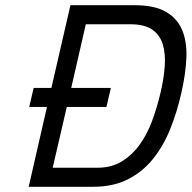

<svg xmlns="http://www.w3.org/2000/svg" viewBox="-20 -716 735 736"><path d="M109 -379H177L250 -696H497Q572 -696 615.5 -671Q659 -646 678 -601.5Q697 -557 694.5 -495Q692 -433 675 -359Q658 -284 631.5 -219Q605 -154 565 -105Q525 -56 469 -28Q413 0 337 0H90L160 -306H92ZM595 -359Q608 -414 611.5 -462Q615 -510 604 -546Q593 -582 563.5 -602.5Q534 -623 480 -623H309L253 -379H405L388 -306H236L182 -73H353Q407 -73 446.5 -97Q486 -121 515 -161Q544 -201 563 -252.5Q582 -304 595 -359Z"/></svg>

Font: Panefresco 400wt
Style: Italic
Weight: 400
Foundry: Campivisivi & Chank Co
Version: Version 1.001